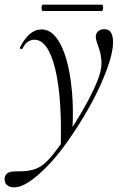

<svg xmlns="http://www.w3.org/2000/svg" viewBox="-78 -521 541 822"><path d="M-18 281Q-36 281 -48 271.5Q-60 262 -58 239Q-51 213 -18 213Q3 213 23.5 212Q44 211 63.5 205.5Q83 200 101 188Q123 173 152 136.5Q181 100 213 52.5Q245 5 274 -45Q303 -95 323.5 -139Q344 -183 351 -211Q358 -240 356 -264Q354 -288 348 -306.5Q342 -325 337 -339.5Q332 -354 332 -363Q332 -378 342 -387Q352 -396 368 -396Q389 -396 397.5 -381Q406 -366 406 -341Q406 -305 390 -254.5Q374 -204 346.5 -145Q319 -86 283.5 -26.5Q248 33 208.5 88.5Q169 144 128 187Q87 230 49.5 255.5Q12 281 -18 281ZM182 113Q188 -108 157.5 -229.5Q127 -351 69 -351Q56 -351 42.5 -343Q29 -335 19 -314Q17 -310 11.5 -311.5Q6 -313 7 -317Q26 -355 49 -375Q72 -395 100 -395Q135 -395 162 -361Q189 -327 206 -267.5Q223 -208 230 -130.5Q237 -53 232 35ZM106 -474Q102 -474 100.5 -481Q99 -488 100.5 -494.5Q102 -501 106 -501H357Q362 -501 363 -494.5Q364 -488 363 -481Q362 -474 357 -474Z"/></svg>

Font: Cormorant
Style: Italic
Weight: 400
Italic angle: -10°
Designer: Christian Thalmann (Catharsis Fonts)
Foundry: Catharsis Fonts
Version: Version 4.000